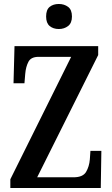

<svg xmlns="http://www.w3.org/2000/svg" viewBox="-20 -946 565 966"><path d="M32 0V-44L338 -660H174Q136 -660 123 -635Q110 -610 107 -575L103 -527H48L53 -714H474V-669L167 -54H350Q397 -54 413 -81Q429 -108 432 -144L435 -187H490L487 0ZM276 -800Q248 -800 230 -815Q212 -830 212 -863Q212 -897 230 -911.5Q248 -926 276 -926Q303 -926 322.5 -911.5Q342 -897 342 -863Q342 -830 322.5 -815Q303 -800 276 -800Z"/></svg>

Font: Noto Serif ExtraCondensed SemiBold
Style: Regular
Weight: 600
Width: 2
Designer: Monotype Design Team
Foundry: Monotype Imaging Inc.
Version: Version 2.015; ttfautohint (v1.8.4.7-5d5b)